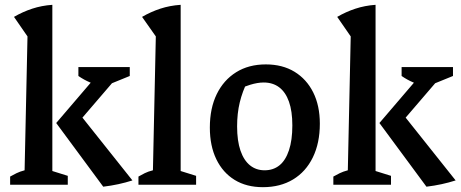

<svg xmlns="http://www.w3.org/2000/svg" viewBox="-20 -766 1912 796"><path d="M22 0V-34Q34 -41 48.5 -48Q63 -55 82 -60L94 -615L38 -696Q74 -717 113.5 -730Q153 -743 197 -746V-57L261 -37V0ZM408 8 213 -256 403 -478H482V-465L288 -239L291 -317L529 -18Q501 -9 471 -2.5Q441 4 408 8ZM410 -407Q380 -413 354 -424Q328 -435 305 -451V-488H518V-451Z M554 0V-34Q566 -41 580 -48Q594 -55 614 -60L626 -615L569 -696Q605 -717 644.5 -730Q684 -743 729 -746V-57L793 -37V0Z M1070 10Q1002 10 953 -20Q904 -50 877 -105.5Q850 -161 850 -237Q850 -317 878.5 -375.5Q907 -434 959 -466.5Q1011 -499 1082 -499Q1151 -499 1201 -468.5Q1251 -438 1278.5 -383Q1306 -328 1306 -253Q1306 -173 1277 -113.5Q1248 -54 1195 -22Q1142 10 1070 10ZM1077 -60Q1113 -60 1138.5 -80.5Q1164 -101 1178 -143Q1192 -185 1192 -246Q1192 -305 1178 -344.5Q1164 -384 1137.5 -404Q1111 -424 1073 -424Q1048 -424 1017 -414.5Q986 -405 942 -386L1007 -431Q985 -387 974 -341.5Q963 -296 963 -242Q963 -182 977 -141.5Q991 -101 1016.5 -80.5Q1042 -60 1077 -60Z M1362 0V-34Q1374 -41 1388.5 -48Q1403 -55 1422 -60L1434 -615L1378 -696Q1414 -717 1453.5 -730Q1493 -743 1537 -746V-57L1601 -37V0ZM1748 8 1553 -256 1743 -478H1822V-465L1628 -239L1631 -317L1869 -18Q1841 -9 1811 -2.5Q1781 4 1748 8ZM1750 -407Q1720 -413 1694 -424Q1668 -435 1645 -451V-488H1858V-451Z"/></svg>

Font: Piazzolla 24pt SemiBold
Style: Regular
Weight: 600
Designer: Juan Pablo del Peral
Foundry: Huerta Tipografica
Version: Version 2.005